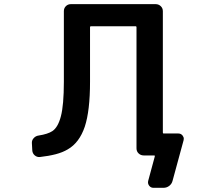

<svg xmlns="http://www.w3.org/2000/svg" viewBox="-20 -774 1040 932"><path d="M724.6 137.7Q711.9 137.7 704.1 127.4Q696.3 117.2 699.2 104.5L731.4 -14.6Q732.4 -19.5 728.5 -19.5H677.7Q663.1 -19.5 652.8 -29.3Q642.6 -39.1 642.6 -53.7V-641.6Q642.6 -646.5 638.7 -646.5H421.9Q417 -646.5 417 -641.6V-377Q417 -236.3 391.6 -159.2Q365.2 -81.1 308.6 -48.8Q284.2 -34.2 250.5 -25.4Q216.8 -16.6 172.9 -11.7Q159.2 -10.7 148.4 -20Q137.7 -29.3 136.7 -43.9L134.8 -79.1Q133.8 -92.8 143.6 -103.5Q153.3 -114.3 168 -116.2Q211.9 -123 234.4 -137.7Q261.7 -156.2 275.4 -209Q290 -263.7 290 -377V-719.7Q290 -734.4 299.8 -744.1Q309.6 -753.9 324.2 -753.9H735.4Q750 -753.9 760.3 -744.1Q770.5 -734.4 770.5 -719.7V-130.9Q770.5 -126 774.4 -126H845.7Q858.4 -126 866.2 -116.2Q872.1 -108.4 872.1 -100.6Q872.1 -96.7 871.1 -92.8L817.4 104.5Q813.5 119.1 801.3 128.4Q789.1 137.7 773.4 137.7Z"/></svg>

Font: Rounded-L Mgen+ 1m medium
Style: Regular
Weight: 500
Designer: [Source Han Sans]
Ryoko NISHIZUKA  (kana & ideographs); Paul D. Hunt (Latin, Greek & Cyrillic); Wenlong ZHANG  (bopomofo
Version: Version 1.059.20150602